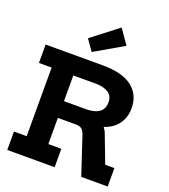

<svg xmlns="http://www.w3.org/2000/svg" viewBox="-180 -1171 1143 1299"><g transform="rotate(20 391.0 -521.5)"><path d="M493.5 -419Q534.5 -409.5 564.8 -386.5Q595 -363.5 605.5 -334.5L682.5 -132.5H748.5V0H558L469.5 -267.5Q459 -298 444.8 -309.5Q430.5 -321 402 -321H344.5ZM301 -626.5V-759H436Q577.5 -759 648.5 -704.5Q719.5 -650 719.5 -552.5Q719.5 -507.5 703.8 -471.5Q688 -435.5 658.5 -409.8Q629 -384 587 -370V-353L443.5 -321H234V-441.5H431Q472.5 -441.5 501.2 -452Q530 -462.5 544.5 -483.5Q559 -504.5 559 -536.5Q559 -584 524.2 -605.2Q489.5 -626.5 432 -626.5ZM25.5 -626.5V-759H365V-626.5H273V-132.5H366.5V0H25.5V-132.5H117V-626.5ZM469.5 -1043 542.5 -938 335.5 -818 280 -897Z"/></g></svg>

Font: Hepta Slab
Style: Bold
Weight: 700
Designer: Michael LaGattuta
Foundry: Michael LaGattuta
Version: Version 1.100